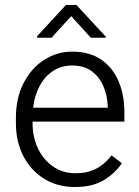

<svg xmlns="http://www.w3.org/2000/svg" viewBox="-20 -747 561 777"><path d="M282.7 9.8Q212.9 9.8 158.9 -23.4Q105 -56.6 74.7 -115Q44.4 -173.3 44.4 -248V-269.5Q44.4 -352.1 76.2 -412.4Q107.9 -472.7 159.9 -505.4Q211.9 -538.1 272 -538.1Q341.8 -538.1 388.9 -506.1Q436 -474.1 459.7 -418.7Q483.4 -363.3 483.4 -292V-254.9H85V-311H416V-317.4Q414.6 -359.4 398.9 -397Q383.3 -434.6 352.1 -458.3Q320.8 -481.9 272 -481.9Q224.6 -481.9 188.5 -455.6Q152.3 -429.2 132.1 -381.3Q111.8 -333.5 111.8 -269.5V-248Q111.8 -192.4 133.5 -146.5Q155.3 -100.6 194.6 -73.2Q233.9 -45.9 286.1 -45.9Q333 -45.9 368.4 -64Q403.8 -82 431.6 -118.2L473.1 -86.4Q447.8 -47.9 401.9 -19Q356 9.8 282.7 9.8ZM407.7 -599.1V-594.2H347.7L268.1 -681.6L188.5 -594.2H129.9V-600.1L247.1 -727.1H289.1Z"/></svg>

Font: Heebo Light
Style: Regular
Weight: 300
Designer: Oded Ezer
Foundry: Ezer Type House
Version: Version 3.100